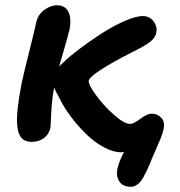

<svg xmlns="http://www.w3.org/2000/svg" viewBox="-20 -528 684 731"><path d="M100.1 12.2Q76.2 12.2 62.7 -2Q49.3 -16.1 46.1 -45.7Q43 -75.2 47.1 -114Q51.3 -152.8 62 -209Q67.4 -236.3 90.1 -326.9Q112.8 -417.5 117.2 -439.9Q123.5 -471.2 147.7 -489.5Q171.9 -507.8 196.8 -507.8Q228 -507.8 240.2 -483.4Q252.4 -459 245.1 -417Q239.7 -392.6 205.1 -274.9Q221.2 -291 225.1 -293.9Q242.2 -311 278.3 -338.6Q314.5 -366.2 358.9 -395.5Q403.3 -424.8 449.5 -445.8Q495.6 -466.8 523.9 -466.8Q549.8 -466.8 564.7 -446.8Q579.6 -426.8 575.2 -403.8Q572.8 -392.1 564.9 -381.8Q557.1 -371.6 540.8 -361.1Q524.4 -350.6 512.9 -344.5Q501.5 -338.4 477.1 -326.2Q413.1 -293.9 366.9 -264.4Q320.8 -234.9 317.9 -221.2Q315.4 -207.5 344.2 -167.5Q373 -127.4 412.8 -91.8Q452.6 -56.2 476.1 -56.2Q488.3 -56.2 514.4 -75.7Q540.5 -95.2 558.1 -95.2Q578.6 -95.2 593.5 -80.1Q608.4 -64.9 603 -38.1Q600.1 -22 592 -2Q584 18.1 571.3 46.4Q558.6 74.7 550.8 95.2Q543 113.3 537.8 124Q532.7 134.8 525.4 147.7Q518.1 160.6 511.5 167.2Q504.9 173.8 496.3 178.5Q487.8 183.1 478 183.1Q447.8 183.1 434.6 163.1Q421.4 143.1 426.8 115.2Q433.1 86.9 452.1 50.8Q450.7 50.8 446.8 51.3Q442.9 51.8 440.9 51.8Q410.2 51.8 373.8 31.7Q337.4 11.7 306.2 -19.3Q274.9 -50.3 249 -85Q223.1 -119.6 208 -150.9Q189.5 -185.1 186 -194.8Q177.2 -146.5 175 -96.9Q172.9 -47.4 171.9 -41Q166 -15.6 146.5 -1.7Q127 12.2 100.1 12.2Z"/></svg>

Font: Shantell Sans Irregular Bouncy
Style: Italic
Weight: 600
Italic angle: -11.31°
Designer: Stephen Nixon, Anya Danilova, Shantell Martin
Foundry: Arrow Type
Version: Version 1.006;[9816181b4]